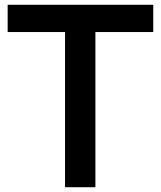

<svg xmlns="http://www.w3.org/2000/svg" viewBox="-20 -783 672 803"><path d="M379 0H252V-649H12V-763H621V-649H379Z"/></svg>

Font: Open Sauce Sans SemiBold
Style: Regular
Weight: 600
Designer: Alfredo Marco Pradil
Foundry: Creative Sauce Fz LLC
Version: Version 1.477